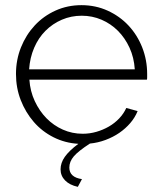

<svg xmlns="http://www.w3.org/2000/svg" viewBox="-20 -549 623 745"><path d="M282 176Q250 169 232.5 151Q215 133 215 108Q215 83 231.5 59.5Q248 36 284 9Q232 6 187.5 -16.5Q143 -39 111 -76Q79 -113 60.5 -160.5Q42 -208 42 -262Q42 -317 61.5 -365.5Q81 -414 115 -450.5Q149 -487 195.5 -508Q242 -529 296 -529Q351 -529 398 -507.5Q445 -486 479 -449.5Q513 -413 532 -364.5Q551 -316 551 -262Q551 -257 551 -249.5Q551 -242 550 -240H94Q97 -195 115 -156.5Q133 -118 160.5 -90Q188 -62 224 -46Q260 -30 301 -30Q328 -30 354 -37.5Q380 -45 402.5 -58Q425 -71 442.5 -89.5Q460 -108 470 -130L514 -118Q504 -93 485.5 -71.5Q467 -50 443 -33.5Q419 -17 389.5 -6Q360 5 329 8Q284 37 266.5 57.5Q249 78 249 101Q249 139 298 146ZM503 -280Q500 -326 482.5 -364Q465 -402 437.5 -429.5Q410 -457 374 -472.5Q338 -488 297 -488Q256 -488 220 -472.5Q184 -457 156.5 -429.5Q129 -402 112.5 -363.5Q96 -325 93 -280Z"/></svg>

Font: Oxford Sans
Style: Regular
Weight: 300
Designer: Matt McInerney, Pablo Impallari, Rodrigo Fuenzalida
Foundry: Matt McInerney, Pablo Impallari, Rodrigo Fuenzalida
Version: Version 3.000g; ttfautohint (v1.5) -l 8 -r 28 -G 28 -x 14 -D